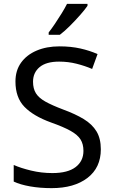

<svg xmlns="http://www.w3.org/2000/svg" viewBox="-20 -964 589 994"><path d="M502 -191Q502 -96 433 -43Q364 10 247 10Q187 10 136 1Q85 -8 51 -24V-110Q87 -94 140.5 -81Q194 -68 251 -68Q331 -68 371.5 -99Q412 -130 412 -183Q412 -218 397 -242Q382 -266 345.5 -286.5Q309 -307 244 -330Q153 -363 106.5 -411Q60 -459 60 -542Q60 -599 89 -639.5Q118 -680 169.5 -702Q221 -724 288 -724Q347 -724 396 -713Q445 -702 485 -684L457 -607Q420 -623 376.5 -634Q333 -645 286 -645Q219 -645 185 -616.5Q151 -588 151 -541Q151 -505 166 -481Q181 -457 215 -438Q249 -419 307 -397Q370 -374 413.5 -347.5Q457 -321 479.5 -284Q502 -247 502 -191ZM433 -934Q421 -916 396 -887.5Q371 -859 342.5 -830.5Q314 -802 290 -784H232V-796Q247 -815 264.5 -841Q282 -867 299 -894.5Q316 -922 327 -944H433Z"/></svg>

Font: Noto Sans Carian
Style: Regular
Weight: 400
Designer: Monotype Design Team
Foundry: Monotype Imaging Inc.
Version: Version 2.002; ttfautohint (v1.8.4.7-5d5b)